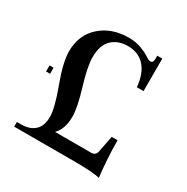

<svg xmlns="http://www.w3.org/2000/svg" viewBox="-139 -695 800 823"><g transform="rotate(30 261.5 -283.5)"><path d="M457 9Q425 0 328 0H33V-23H53Q97 -23 121 -45.5Q145 -68 145 -112Q145 -156 110 -250Q75 -344 75 -398Q75 -478 129.5 -527Q184 -576 269 -576Q304 -576 331.5 -565.5Q359 -555 374.5 -544.5Q390 -534 398 -534Q412 -534 412 -553V-570H437V-409H404Q398 -474 367 -508.5Q336 -543 283 -543Q235 -543 205 -514.5Q175 -486 175 -426Q175 -381 201.5 -293.5Q228 -206 228 -162Q228 -100 196 -68H374Q397 -68 401 -90L417 -171H446Q446 -85 457 9ZM33 -303H53V-273H33Z"/></g></svg>

Font: Arapey
Style: Regular
Weight: 400
Designer: Eduardo Rodriguez Tunni
Foundry: Eduardo Rodriguez Tunni
Version: Version 4.000